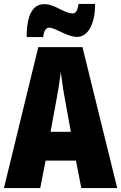

<svg xmlns="http://www.w3.org/2000/svg" viewBox="-20 -953 614 973"><path d="M115 -765H199C202 -801 217 -813 228 -813C261 -813 319 -766 371 -766C422 -766 462 -824 462 -933H378C373 -902 366 -885 349 -885C304 -885 260 -932 204 -932C124 -932 115 -827 115 -765ZM392 0H574L398 -714H174L0 0H184L211 -139H365ZM310 -445 339 -285H236L266 -447C276 -500 284 -551 288 -589C293 -549 300 -498 310 -445Z"/></svg>

Font: Noto Sans Myanmar ExtraCondensed Black
Style: Regular
Weight: 900
Width: 2
Designer: Monotype Design Team
Foundry: Monotype Imaging Inc.
Version: Version 2.107